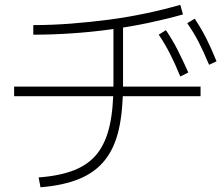

<svg xmlns="http://www.w3.org/2000/svg" viewBox="-20 -788 923 801"><path d="M141.1 -47.8Q230 -54.4 290 -78.3Q350 -102.2 385.6 -147.2Q421.1 -192.2 437.2 -262.8Q453.3 -333.3 453.3 -435.6V-693.3H493.3V-435.6Q493.3 -325.6 475.6 -247.8Q457.8 -170 417.2 -119.4Q376.7 -68.9 310.6 -41.7Q244.4 -14.4 148.9 -6.7ZM38.9 -386.7V-426.7H816.7V-386.7ZM118.9 -683.3Q194.4 -683.3 275 -689.4Q355.6 -695.6 435.6 -706.1Q515.6 -716.7 591.1 -732.8Q666.7 -748.9 732.2 -767.8L743.3 -727.8Q676.7 -708.9 600.6 -692.8Q524.4 -676.7 443.3 -665.6Q362.2 -654.4 280.6 -648.9Q198.9 -643.3 118.9 -643.3ZM732.2 -468.9Q710 -523.3 688.9 -564.4Q667.8 -605.6 642.2 -643.3L672.2 -662.2Q700 -621.1 721.7 -578.3Q743.3 -535.6 765.6 -485.6ZM852.2 -517.8Q830 -571.1 808.9 -612.2Q787.8 -653.3 761.1 -691.1L792.2 -710Q820 -668.9 841.7 -625.6Q863.3 -582.2 883.3 -532.2Z"/></svg>

Font: Paperlogy 2 ExtraLight
Style: Regular
Weight: 250
Designer: redesigned by Lee Juim, glyphs from Gmarket Sans & Montserrat
Foundry: PT&
Version: Version 1.001